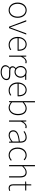

<svg xmlns="http://www.w3.org/2000/svg" viewBox="2376 -3210 1091 5884"><g transform="rotate(90 2922.0 -268.5)"><path d="M293 13C419 13 527 -88 527 -262C527 -439 419 -540 293 -540C167 -540 59 -439 59 -262C59 -88 167 13 293 13ZM293 -20C181 -20 97 -118 97 -262C97 -407 181 -507 293 -507C405 -507 490 -407 490 -262C490 -118 405 -20 293 -20Z M799 0H842L1039 -527H1002L877 -187C860 -136 840 -83 822 -37H818C800 -83 781 -136 763 -187L639 -527H599Z M1352 13C1430 13 1475 -13 1515 -37L1499 -68C1459 -39 1414 -20 1354 -20C1230 -20 1149 -122 1149 -261H1535C1537 -274 1537 -286 1537 -297C1537 -453 1460 -540 1338 -540C1221 -540 1111 -434 1111 -262C1111 -90 1219 13 1352 13ZM1149 -294C1160 -427 1244 -507 1338 -507C1437 -507 1502 -437 1502 -294Z M1684 0H1720V-364C1761 -468 1819 -505 1866 -505C1887 -505 1896 -503 1913 -496L1922 -529C1904 -538 1889 -540 1871 -540C1808 -540 1757 -492 1722 -428H1720L1714 -527H1684Z M2193 257C2341 257 2436 169 2436 80C2436 -1 2383 -38 2267 -38H2150C2069 -38 2047 -71 2047 -111C2047 -147 2069 -172 2093 -191C2117 -176 2152 -167 2182 -167C2284 -167 2363 -249 2363 -354C2363 -414 2338 -463 2301 -494H2427V-527H2251C2236 -533 2212 -540 2182 -540C2081 -540 2001 -461 2001 -354C2001 -290 2035 -238 2068 -209V-205C2045 -189 2010 -156 2010 -108C2010 -68 2030 -40 2057 -24V-20C2008 15 1977 64 1977 110C1977 198 2059 257 2193 257ZM2182 -200C2106 -200 2039 -263 2039 -354C2039 -449 2104 -507 2182 -507C2261 -507 2326 -448 2326 -354C2326 -263 2259 -200 2182 -200ZM2195 225C2080 225 2015 177 2015 107C2015 68 2036 24 2088 -11C2117 -4 2145 -2 2152 -2H2272C2355 -2 2399 22 2399 84C2399 153 2321 225 2195 225Z M2748 13C2826 13 2871 -13 2911 -37L2895 -68C2855 -39 2810 -20 2750 -20C2626 -20 2545 -122 2545 -261H2931C2933 -274 2933 -286 2933 -297C2933 -453 2856 -540 2734 -540C2617 -540 2507 -434 2507 -262C2507 -90 2615 13 2748 13ZM2545 -294C2556 -427 2640 -507 2734 -507C2833 -507 2898 -437 2898 -294Z M3277 13C3403 13 3511 -92 3511 -271C3511 -434 3442 -540 3299 -540C3233 -540 3168 -500 3113 -454L3116 -560V-794H3080V0H3110L3115 -53H3118C3167 -13 3227 13 3277 13ZM3280 -20C3238 -20 3176 -39 3116 -91V-416C3181 -474 3242 -507 3296 -507C3425 -507 3473 -405 3473 -271C3473 -124 3392 -20 3280 -20Z M3673 0H3709V-364C3750 -468 3808 -505 3855 -505C3876 -505 3885 -503 3902 -496L3911 -529C3893 -538 3878 -540 3860 -540C3797 -540 3746 -492 3711 -428H3709L3703 -527H3673Z M4125 13C4195 13 4261 -26 4315 -70H4318L4323 0H4353V-341C4353 -448 4315 -540 4191 -540C4105 -540 4032 -496 3999 -472L4017 -443C4051 -470 4114 -507 4189 -507C4298 -507 4320 -414 4317 -329C4080 -302 3973 -247 3973 -130C3973 -30 4043 13 4125 13ZM4128 -20C4064 -20 4010 -50 4010 -131C4010 -220 4088 -273 4317 -298V-109C4248 -50 4191 -20 4128 -20Z M4738 13C4806 13 4862 -18 4906 -57L4885 -83C4848 -48 4797 -20 4739 -20C4619 -20 4540 -118 4540 -262C4540 -407 4628 -507 4739 -507C4793 -507 4835 -481 4870 -448L4893 -474C4858 -507 4811 -540 4739 -540C4612 -540 4502 -439 4502 -262C4502 -88 4604 13 4738 13Z M5040 0H5076V-403C5143 -472 5191 -507 5256 -507C5346 -507 5383 -450 5383 -334V0H5419V-339C5419 -475 5368 -540 5260 -540C5187 -540 5132 -498 5076 -441V-794H5040Z M5751 13C5769 13 5802 4 5833 -7L5821 -37C5802 -28 5774 -20 5754 -20C5677 -20 5662 -67 5662 -135V-494H5818V-527H5662V-681H5631L5627 -527L5543 -522V-494H5627V-140C5627 -48 5653 13 5751 13Z"/></g></svg>

Font: Noto Sans CJK JP Thin
Style: Regular
Weight: 250
Designer: Ryoko NISHIZUKA (kana & ideographs); Paul D. Hunt (Latin, Greek & Cyrillic); Wenlong ZHANG (bopomofo); Sandoll Communica
Foundry: Adobe Systems Incorporated
Version: Version 1.004;PS 1.004;hotconv 1.0.82;makeotf.lib2.5.63406